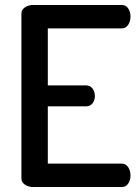

<svg xmlns="http://www.w3.org/2000/svg" viewBox="-20 -751 563 771"><path d="M172 -637V-408H326Q342 -408 351.5 -395.5Q361 -383 361 -365Q361 -349 352 -336.5Q343 -324 326 -324H172V-94H469Q485 -94 494.5 -80Q504 -66 504 -46Q504 -28 495 -14Q486 0 469 0H113Q94 0 80 -9.5Q66 -19 66 -35V-696Q66 -712 80 -721.5Q94 -731 113 -731H469Q486 -731 495 -717Q504 -703 504 -685Q504 -665 494.5 -651Q485 -637 469 -637Z"/></svg>

Font: Dosis
Style: SemiBold
Weight: 600
Designer: Edgar Tolentino, Pablo Impallari, Igino Marini
Foundry: Edgar Tolentino, Pablo Impallari, Igino Marini
Version: Version 1.007